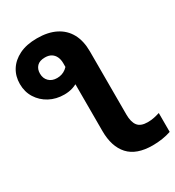

<svg xmlns="http://www.w3.org/2000/svg" viewBox="-239 -918 1126 1232"><g transform="rotate(-30 324.5 -302.5)"><path d="M574 36Q600 36 623 31Q646 26 664 20V160Q635 170 599.5 175.5Q564 181 528 181Q408 181 350.5 118Q293 55 293 -61V-564Q293 -590 283.5 -610.5Q274 -631 255.5 -642.5Q237 -654 209 -654Q169 -654 149.5 -633.5Q130 -613 130 -580Q130 -544 152.5 -522Q175 -500 212 -500Q250 -500 278.5 -522Q307 -544 323 -586L401 -544Q369 -462 318.5 -423.5Q268 -385 200 -385Q139 -385 90.5 -411Q42 -437 13.5 -482.5Q-15 -528 -15 -586Q-15 -644 13 -688.5Q41 -733 94.5 -759.5Q148 -786 226 -786Q307 -786 363.5 -757.5Q420 -729 449.5 -675Q479 -621 479 -543V-76Q479 -20 500.5 8Q522 36 574 36Z"/></g></svg>

Font: Unbounded SemiBold
Style: Regular
Weight: 600
Designer: Luke Prowse, Jean-Baptiste Morizot, Fátima Lázaro, Florian Runge
Foundry: NaN
Version: Version 1.700